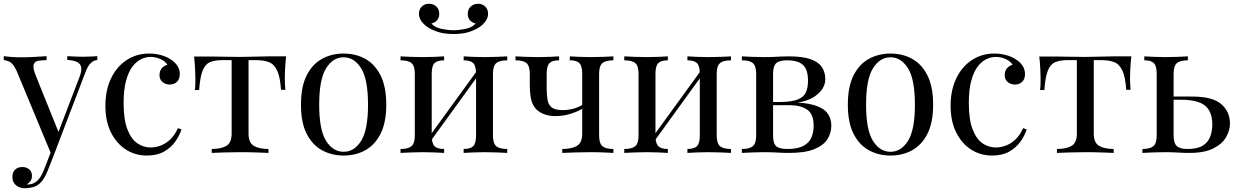

<svg xmlns="http://www.w3.org/2000/svg" viewBox="-24 -814 6595 1022"><path d="M494 -515V-495Q475 -493 459 -478Q443 -463 429 -425L265 5H248L64 -438Q45 -477 26.5 -485.5Q8 -494 -4 -494V-515Q18 -512 42 -510.5Q66 -509 94 -509Q125 -509 159.5 -511Q194 -513 224 -515V-494Q199 -494 179.5 -490.5Q160 -487 155 -469.5Q150 -452 167 -410L290 -105L284 -103L398 -401Q411 -434 408.5 -453.5Q406 -473 388 -483Q370 -493 334 -495V-515Q352 -514 365 -513.5Q378 -513 390.5 -512.5Q403 -512 418 -512Q441 -512 459.5 -513Q478 -514 494 -515ZM265 5 231 92Q221 117 210.5 134Q200 151 188 162Q172 177 150 182.5Q128 188 110 188Q91 188 75.5 181Q60 174 51 160.5Q42 147 42 128Q42 104 56 89.5Q70 75 95 75Q116 75 131 87Q146 99 146 122Q146 139 138 150Q130 161 119 167Q121 168 122.5 168Q124 168 125 168Q152 168 173 149.5Q194 131 210 90L246 -3Z M770 -529Q802 -529 832 -521Q862 -513 886 -497Q909 -482 921 -462.5Q933 -443 933 -420Q933 -393 918 -378.5Q903 -364 880 -364Q858 -364 841.5 -377Q825 -390 825 -414Q825 -437 837.5 -451Q850 -465 867 -469Q857 -487 831.5 -499Q806 -511 777 -511Q752 -511 727 -499Q702 -487 681 -459.5Q660 -432 647 -384.5Q634 -337 634 -266Q634 -178 654 -126Q674 -74 706.5 -51.5Q739 -29 778 -29Q804 -29 831 -39Q858 -49 882 -71.5Q906 -94 923 -132L942 -125Q932 -93 909 -60.5Q886 -28 849 -7Q812 14 758 14Q696 14 646 -18Q596 -50 566.5 -109.5Q537 -169 537 -251Q537 -333 566.5 -395.5Q596 -458 649 -493.5Q702 -529 770 -529Z M1499 -514Q1495 -479 1493.5 -447Q1492 -415 1492 -398Q1492 -380 1493 -363.5Q1494 -347 1495 -336H1472Q1467 -405 1451 -439Q1435 -473 1407 -483.5Q1379 -494 1338 -494H1299V-103Q1299 -54 1327.5 -37.5Q1356 -21 1405 -21V0Q1382 -1 1341.5 -2.5Q1301 -4 1254 -4Q1208 -4 1167 -2.5Q1126 -1 1103 0V-21Q1153 -21 1181 -37.5Q1209 -54 1209 -103V-494H1160Q1119 -494 1093.5 -483Q1068 -472 1054.5 -438Q1041 -404 1036 -335H1013Q1015 -346 1015.5 -362.5Q1016 -379 1016 -397Q1016 -414 1014.5 -446Q1013 -478 1009 -513H1105Q1139 -513 1177.5 -512Q1216 -511 1253 -511Q1291 -511 1330 -512.5Q1369 -514 1403 -514Z M1805 -529Q1869 -529 1920 -501Q1971 -473 2001.5 -413Q2032 -353 2032 -257Q2032 -161 2001.5 -101.5Q1971 -42 1920 -14Q1869 14 1805 14Q1742 14 1690.5 -14Q1639 -42 1608.5 -101.5Q1578 -161 1578 -257Q1578 -353 1608.5 -413Q1639 -473 1690.5 -501Q1742 -529 1805 -529ZM1805 -509Q1748 -509 1711.5 -450Q1675 -391 1675 -257Q1675 -123 1711.5 -64.5Q1748 -6 1805 -6Q1862 -6 1898.5 -64.5Q1935 -123 1935 -257Q1935 -391 1898.5 -450Q1862 -509 1805 -509Z M2676 -514V-493Q2635 -493 2617.5 -478Q2600 -463 2600 -421V-93Q2600 -51 2617.5 -36Q2635 -21 2676 -21V0Q2659 -1 2624 -2.5Q2589 -4 2556 -4Q2523 -4 2491.5 -2.5Q2460 -1 2444 0V-21Q2480 -21 2495 -36Q2510 -51 2510 -93V-421Q2510 -463 2495 -478Q2480 -493 2444 -493V-514Q2460 -513 2491.5 -511.5Q2523 -510 2556 -510Q2589 -510 2624 -511.5Q2659 -513 2676 -514ZM2340 -514V-493Q2304 -493 2289 -478Q2274 -463 2274 -421V-93Q2274 -51 2289 -36Q2304 -21 2340 -21V0Q2324 -1 2292.5 -2.5Q2261 -4 2228 -4Q2195 -4 2160 -2.5Q2125 -1 2108 0V-21Q2149 -21 2166.5 -36Q2184 -51 2184 -93V-421Q2184 -463 2166.5 -478Q2149 -493 2108 -493V-514Q2125 -513 2160 -511.5Q2195 -510 2228 -510Q2261 -510 2292.5 -511.5Q2324 -513 2340 -514ZM2520 -444 2536 -433 2261 -53 2245 -65ZM2521 -794Q2544 -794 2559 -779Q2574 -764 2574 -741Q2574 -720 2561 -701.5Q2548 -683 2527 -669Q2506 -655 2473 -644Q2440 -633 2390 -633Q2341 -633 2307.5 -644Q2274 -655 2253 -669Q2232 -683 2219 -701.5Q2206 -720 2206 -741Q2206 -764 2221 -779Q2236 -794 2259 -794Q2282 -794 2298 -780Q2314 -766 2314 -740Q2314 -719 2302.5 -706Q2291 -693 2272 -689Q2292 -667 2327.5 -660Q2363 -653 2390 -653Q2417 -653 2452.5 -660Q2488 -667 2508 -689Q2489 -693 2477.5 -706Q2466 -719 2466 -740Q2466 -766 2482.5 -780Q2499 -794 2521 -794Z M3241 -514V-493Q3200 -493 3182.5 -478Q3165 -463 3165 -421V-93Q3165 -51 3182.5 -36Q3200 -21 3241 -21V0Q3224 -1 3191 -2.5Q3158 -4 3117 -4Q3077 -4 3034.5 -2.5Q2992 -1 2969 0V-21Q3019 -21 3047 -37.5Q3075 -54 3075 -103V-421Q3075 -463 3060 -478Q3045 -493 3009 -493V-514Q3025 -513 3056.5 -511.5Q3088 -510 3121 -510Q3154 -510 3189 -511.5Q3224 -513 3241 -514ZM2952 -514V-493Q2916 -493 2901 -478Q2886 -463 2886 -421V-343Q2886 -308 2890.5 -282Q2895 -256 2913 -242Q2931 -228 2971 -228Q3003 -228 3032 -236.5Q3061 -245 3080 -259V-238Q3060 -224 3018.5 -210Q2977 -196 2933 -196Q2898 -196 2871.5 -206.5Q2845 -217 2829 -234Q2810 -254 2803 -286Q2796 -318 2796 -365V-421Q2796 -463 2778.5 -478Q2761 -493 2720 -493V-514Q2737 -513 2772 -511.5Q2807 -510 2840 -510Q2873 -510 2904.5 -511.5Q2936 -513 2952 -514Z M3867 -514V-493Q3826 -493 3808.5 -478Q3791 -463 3791 -421V-93Q3791 -51 3808.5 -36Q3826 -21 3867 -21V0Q3850 -1 3815 -2.5Q3780 -4 3747 -4Q3714 -4 3682.5 -2.5Q3651 -1 3635 0V-21Q3671 -21 3686 -36Q3701 -51 3701 -93V-421Q3701 -463 3686 -478Q3671 -493 3635 -493V-514Q3651 -513 3682.5 -511.5Q3714 -510 3747 -510Q3780 -510 3815 -511.5Q3850 -513 3867 -514ZM3531 -514V-493Q3495 -493 3480 -478Q3465 -463 3465 -421V-93Q3465 -51 3480 -36Q3495 -21 3531 -21V0Q3515 -1 3483.5 -2.5Q3452 -4 3419 -4Q3386 -4 3351 -2.5Q3316 -1 3299 0V-21Q3340 -21 3357.5 -36Q3375 -51 3375 -93V-421Q3375 -463 3357.5 -478Q3340 -493 3299 -493V-514Q3316 -513 3351 -511.5Q3386 -510 3419 -510Q3452 -510 3483.5 -511.5Q3515 -513 3531 -514ZM3711 -444 3727 -433 3452 -53 3436 -65Z M4174 -514Q4248 -514 4290.5 -499Q4333 -484 4351 -456.5Q4369 -429 4369 -393Q4369 -341 4314.5 -302Q4260 -263 4150 -263Q4150 -263 4145.5 -265Q4141 -267 4136 -269Q4131 -271 4131 -271Q4191 -272 4222.5 -284.5Q4254 -297 4265.5 -322Q4277 -347 4277 -385Q4277 -416 4268.5 -440.5Q4260 -465 4235.5 -479Q4211 -493 4164 -493Q4124 -493 4107.5 -477.5Q4091 -462 4091 -421V-93Q4091 -51 4107.5 -36Q4124 -21 4167 -21Q4223 -21 4253.5 -38Q4284 -55 4295.5 -83Q4307 -111 4307 -144Q4307 -208 4271.5 -231Q4236 -254 4181 -254H4029Q4029 -254 4029 -262.5Q4029 -271 4029 -271H4172L4181 -269Q4261 -269 4309.5 -254.5Q4358 -240 4379.5 -212.5Q4401 -185 4401 -145Q4401 -105 4379.5 -72Q4358 -39 4309 -19.5Q4260 0 4177 0Q4146 0 4113 -2Q4080 -4 4043 -4Q4012 -4 3977 -2.5Q3942 -1 3925 0V-21Q3966 -21 3983.5 -36Q4001 -51 4001 -93V-421Q4001 -463 3983.5 -478Q3966 -493 3925 -493V-514Q3942 -513 3977 -511.5Q4012 -510 4043 -510Q4079 -510 4113 -512Q4147 -514 4174 -514Z M4716 -529Q4780 -529 4831 -501Q4882 -473 4912.5 -413Q4943 -353 4943 -257Q4943 -161 4912.5 -101.5Q4882 -42 4831 -14Q4780 14 4716 14Q4653 14 4601.5 -14Q4550 -42 4519.5 -101.5Q4489 -161 4489 -257Q4489 -353 4519.5 -413Q4550 -473 4601.5 -501Q4653 -529 4716 -529ZM4716 -509Q4659 -509 4622.5 -450Q4586 -391 4586 -257Q4586 -123 4622.5 -64.5Q4659 -6 4716 -6Q4773 -6 4809.5 -64.5Q4846 -123 4846 -257Q4846 -391 4809.5 -450Q4773 -509 4716 -509Z M5269 -529Q5301 -529 5331 -521Q5361 -513 5385 -497Q5408 -482 5420 -462.5Q5432 -443 5432 -420Q5432 -393 5417 -378.5Q5402 -364 5379 -364Q5357 -364 5340.5 -377Q5324 -390 5324 -414Q5324 -437 5336.5 -451Q5349 -465 5366 -469Q5356 -487 5330.5 -499Q5305 -511 5276 -511Q5251 -511 5226 -499Q5201 -487 5180 -459.5Q5159 -432 5146 -384.5Q5133 -337 5133 -266Q5133 -178 5153 -126Q5173 -74 5205.5 -51.5Q5238 -29 5277 -29Q5303 -29 5330 -39Q5357 -49 5381 -71.5Q5405 -94 5422 -132L5441 -125Q5431 -93 5408 -60.5Q5385 -28 5348 -7Q5311 14 5257 14Q5195 14 5145 -18Q5095 -50 5065.5 -109.5Q5036 -169 5036 -251Q5036 -333 5065.5 -395.5Q5095 -458 5148 -493.5Q5201 -529 5269 -529Z M5998 -514Q5994 -479 5992.5 -447Q5991 -415 5991 -398Q5991 -380 5992 -363.5Q5993 -347 5994 -336H5971Q5966 -405 5950 -439Q5934 -473 5906 -483.5Q5878 -494 5837 -494H5798V-103Q5798 -54 5826.5 -37.5Q5855 -21 5904 -21V0Q5881 -1 5840.5 -2.5Q5800 -4 5753 -4Q5707 -4 5666 -2.5Q5625 -1 5602 0V-21Q5652 -21 5680 -37.5Q5708 -54 5708 -103V-494H5659Q5618 -494 5592.5 -483Q5567 -472 5553.5 -438Q5540 -404 5535 -335H5512Q5514 -346 5514.5 -362.5Q5515 -379 5515 -397Q5515 -414 5513.5 -446Q5512 -478 5508 -513H5604Q5638 -513 5676.5 -512Q5715 -511 5752 -511Q5790 -511 5829 -512.5Q5868 -514 5902 -514Z M6299 -514V-493Q6258 -493 6240.5 -478Q6223 -463 6223 -421V-93Q6223 -53 6239.5 -37Q6256 -21 6296 -21Q6350 -21 6378.5 -39Q6407 -57 6418 -87Q6429 -117 6429 -151Q6429 -220 6390.5 -251.5Q6352 -283 6263 -283Q6238 -283 6213 -283Q6188 -283 6163 -283L6161 -300Q6202 -300 6242 -300Q6282 -300 6322 -300Q6431 -300 6477 -259.5Q6523 -219 6523 -157Q6523 -120 6502.5 -84Q6482 -48 6434.5 -24Q6387 0 6307 0Q6279 0 6245 -2Q6211 -4 6175 -4Q6144 -4 6109 -2.5Q6074 -1 6057 0V-21Q6098 -21 6115.5 -36Q6133 -51 6133 -93V-421Q6133 -463 6118 -478Q6103 -493 6067 -493V-514Q6083 -513 6114.5 -511.5Q6146 -510 6179 -510Q6212 -510 6247 -511.5Q6282 -513 6299 -514Z"/></svg>

Font: Playfair Display
Style: Regular
Weight: 400
Designer: Claus Eggers Sørensen
Foundry: Claus Eggers Sørensen
Version: Version 1.203